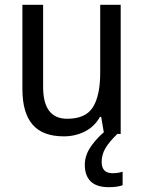

<svg xmlns="http://www.w3.org/2000/svg" viewBox="-20 -556 599 797"><path d="M481 -536V0H412L400 -71H395Q372 -30 332 -10Q292 10 245 10Q157 10 115 -39Q73 -88 73 -186V-536H159V-195Q159 -63 259 -63Q336 -63 366 -111.5Q396 -160 396 -255V-536ZM402 116Q402 163 447 163Q462 163 472 161Q482 159 489 157V213Q477 217 463.5 219Q450 221 432 221Q381 221 356.5 197Q332 173 332 128Q332 87 359.5 49Q387 11 420 -14L467 0Q433 33 417.5 59.5Q402 86 402 116Z"/></svg>

Font: Noto Sans SemiCondensed
Style: Regular
Weight: 400
Width: 4
Designer: Monotype Design Team
Foundry: Monotype Imaging Inc.
Version: Version 2.013; ttfautohint (v1.8.4.7-5d5b)